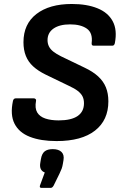

<svg xmlns="http://www.w3.org/2000/svg" viewBox="-20 -686 600 950"><path d="M260 12Q181.6 12 127.9 -9Q74.1 -30 51.8 -74.1Q29.5 -118.1 44.2 -187.1Q47.2 -199.5 58.5 -199.5H146.8Q152.5 -199.5 156.2 -195.8Q159.9 -192.1 158.2 -186.5Q151.6 -150.7 164 -129.8Q176.5 -108.9 204.2 -99.6Q231.9 -90.3 270.1 -90.3Q332.5 -90.3 364 -111.9Q395.5 -133.6 395.5 -175.1Q395.5 -194.6 388.4 -208.9Q381.3 -223.1 365.2 -235.8Q349.1 -248.4 321.5 -261L205.6 -317Q168.2 -335.4 144 -357.6Q119.8 -379.7 107.9 -409.4Q96.1 -439.1 96.1 -477.2Q96.1 -567.2 160.3 -616.8Q224.5 -666.3 335.2 -666.3Q409.8 -666.3 462.1 -645.1Q514.5 -624 537.7 -580.9Q560.9 -537.9 548.2 -472.2Q545.2 -459.9 535.8 -459.9H443.6Q432.2 -459.9 433.5 -472.9Q439.8 -523 409.8 -544.2Q379.7 -565.4 326.9 -565.4Q274.5 -565.4 244.8 -544.7Q215.2 -524 215.2 -487.2Q215.2 -470.6 222.1 -456.5Q229.1 -442.4 243.7 -430.8Q258.3 -419.2 282.3 -407.2L398 -351.5Q439.3 -332.1 465.5 -308.1Q491.6 -284.1 503.9 -254Q516.2 -223.8 516.2 -184.5Q516.2 -91.4 450 -39.7Q383.9 12 260 12ZM185.5 243.7Q174.1 243.7 177.8 231.7L201.5 167.3Q186.8 161.9 181.5 149.6Q176.1 137.2 179.5 119.1L182.5 100.8Q187.1 74 201 63Q214.9 51.9 241 51.9Q270.1 51.9 284.4 66Q298.6 80 294.2 106.1L291.2 123.8Q289.2 137.1 285.1 148.5Q280.9 159.8 274.2 173.5L245.5 232Q239.1 243.7 230.8 243.7Z"/></svg>

Font: Sofia Sans Hairline
Style: Italic
Weight: 1
Italic angle: -9°
Designer: Botio Nikoltchev, Ani Petrova
Foundry: lettersoup
Version: Version 4.102